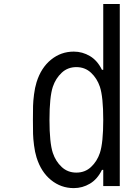

<svg xmlns="http://www.w3.org/2000/svg" viewBox="-20 -937 707 967"><path d="M351.6 -677.1Q395.2 -677.1 432.9 -654.6Q470.7 -632.2 493.5 -585.3H500V-916.7H583.3V0H500V-81.4H493.5Q470.7 -34.5 432.9 -12Q395.2 10.4 351.6 10.4Q287.1 10.4 237 -30.3Q186.8 -71 164.1 -143.9Q155.6 -171.2 151.4 -205.1Q147.1 -238.9 146.5 -262.7Q145.8 -286.5 145.8 -333.3Q145.8 -380.2 146.5 -404Q147.1 -427.7 151.4 -461.6Q155.6 -495.4 164.1 -522.8Q186.8 -595.7 237 -636.4Q287.1 -677.1 351.6 -677.1ZM246.1 -500Q229.2 -448.6 229.2 -333.3Q229.2 -218.1 246.1 -166.7Q260.4 -124.3 290.7 -96Q321 -67.7 364.6 -67.7Q408.2 -67.7 438.5 -96Q468.8 -124.3 483.1 -166.7Q500 -218.1 500 -333.3Q500 -448.6 483.1 -500Q468.8 -542.3 438.5 -570.6Q408.2 -599 364.6 -599Q321 -599 290.7 -570.6Q260.4 -542.3 246.1 -500Z"/></svg>

Font: Monoid
Style: Regular
Weight: 400
Width: 4
Monospace: yes
Designer: Andreas Larsen (@larsenwork)
Version: Version 0.61